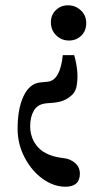

<svg xmlns="http://www.w3.org/2000/svg" viewBox="-20 -479 390 724"><path d="M240.2 -326.2Q211.9 -326.2 191.9 -345.7Q171.9 -365.2 171.9 -395Q171.9 -422.9 190.7 -440.9Q209.5 -459 236.3 -459Q264.6 -459 284.9 -439.9Q305.2 -420.9 305.2 -392.1Q305.2 -362.8 286.4 -344.5Q267.6 -326.2 240.2 -326.2ZM226.6 225.1Q183.1 225.1 141.6 195.8Q100.1 166.5 73.2 115.5Q46.4 64.5 46.4 6.8Q46.4 -69.3 68.8 -116.5Q91.3 -163.6 130.4 -168L159.7 -170.9Q207 -175.8 216.8 -271H259.8Q278.8 -203.6 268.6 -153.3Q264.2 -128.9 241.2 -112.1Q218.3 -95.2 184.1 -91.8L154.8 -89.4Q122.1 -86.4 107.9 -62.3Q93.8 -38.1 93.8 -3.9Q93.8 43.9 124 76.9Q154.3 109.9 219.2 117.2Q244.1 119.6 262.7 135.3Q281.2 150.9 281.2 175.8Q281.2 225.1 226.6 225.1Z"/></svg>

Font: Elstob 14pt Medium
Style: Regular
Weight: 500
Designer: Peter S. Baker
Version: Version 1.015